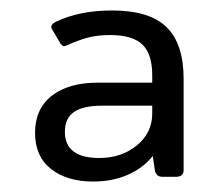

<svg xmlns="http://www.w3.org/2000/svg" viewBox="-20 -715 418 367"><path d="M47 -461Q47 -507 79 -532Q111 -557 167 -557H271V-571Q271 -612 252 -630Q233 -648 191 -648Q166 -648 147.5 -643Q129 -638 107 -628Q103 -626 101 -627Q99 -628 96 -631L79 -660Q78 -661 78 -664Q78 -669 88 -674Q133 -695 194 -695Q266 -695 298.5 -663Q331 -631 331 -564V-390Q331 -377 316 -377H291Q278 -377 276 -390L272 -417Q254 -394 224.5 -381Q195 -368 158 -368Q108 -368 77.5 -392Q47 -416 47 -461ZM271 -498V-513H175Q139 -513 121.5 -501Q104 -489 104 -463Q104 -413 170 -413Q212 -413 241.5 -437Q271 -461 271 -498Z"/></svg>

Font: Mitr Light
Style: Regular
Weight: 300
Designer: Thanarat Vachiruckul
Foundry: Cadson Demak
Version: Version 1.003